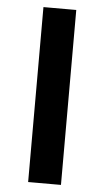

<svg xmlns="http://www.w3.org/2000/svg" viewBox="-54 -785 445 820"><g transform="rotate(5 169.0 -375.0)"><path d="M98.6 0V-750H239.3V0Z"/></g></svg>

Font: Mgen+ 1c bold
Style: Bold
Weight: 700
Designer: [Source Han Sans]
Ryoko NISHIZUKA  (kana & ideographs); Paul D. Hunt (Latin, Greek & Cyrillic); Wenlong ZHANG  (bopomofo
Version: Version 1.059.20150602